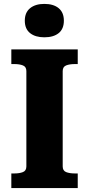

<svg xmlns="http://www.w3.org/2000/svg" viewBox="-20 -963 456 983"><path d="M115 -111V-599Q115 -621 97.5 -628Q80 -635 54 -635H38V-710H378V-635H363Q336 -635 318.5 -628Q301 -621 301 -599V-111Q301 -89 318.5 -82Q336 -75 363 -75H378V0H38V-75H54Q80 -75 97.5 -82Q115 -89 115 -111ZM207 -772Q161 -772 134 -793.5Q107 -815 107 -857Q107 -899 134 -921Q161 -943 207 -943Q254 -943 280.5 -921Q307 -899 307 -857Q307 -815 280.5 -793.5Q254 -772 207 -772Z"/></svg>

Font: Roboto Serif
Style: Bold
Weight: 700
Designer: Greg Gazdowicz
Foundry: Commercial Type
Version: Version 1.008